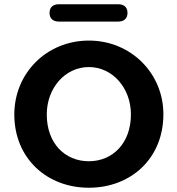

<svg xmlns="http://www.w3.org/2000/svg" viewBox="-20 -869 831 899"><path d="M396 10C593 10 745 -127 745 -334C745 -526 593 -679 396 -679C198 -679 47 -526 47 -333C47 -128 199 10 396 10ZM396 -114C285 -114 199 -197 199 -333C199 -457 285 -555 396 -555C507 -555 593 -457 593 -333C593 -197 506 -114 396 -114ZM255 -768H534C561 -768 577 -783 577 -808C577 -835 561 -849 534 -849H255C228 -849 212 -835 212 -808C212 -783 228 -768 255 -768Z"/></svg>

Font: SN Pro
Style: Bold
Weight: 700
Designer: Tobias Whetton
Foundry: Supernotes
Version: Version 1.003;Glyphs 3.3 (3324)